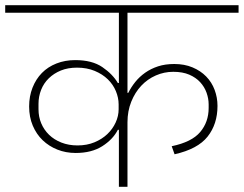

<svg xmlns="http://www.w3.org/2000/svg" viewBox="-40 -718 937 738"><path d="M417 -219H413Q394 -182 353 -156Q312 -130 251 -130Q213 -130 180.5 -143Q148 -156 124 -179Q100 -202 86 -235Q72 -268 72 -309Q72 -348 85 -381Q98 -414 121 -437.5Q144 -461 177 -474Q210 -487 249 -487Q314 -487 353.5 -460Q393 -433 413 -399H417V-669H-20V-698H877V-669H450V-361H453Q464 -383 480 -403Q496 -423 518 -438.5Q540 -454 567.5 -463Q595 -472 630 -472Q669 -472 700 -459Q731 -446 752.5 -424Q774 -402 785 -372.5Q796 -343 796 -311Q796 -241 758 -193Q720 -145 631 -125L620 -156Q697 -172 729.5 -210.5Q762 -249 762 -303V-317Q762 -339 754 -361.5Q746 -384 729.5 -402Q713 -420 687.5 -431Q662 -442 626 -442Q591 -442 559 -428Q527 -414 503 -388.5Q479 -363 464.5 -327Q450 -291 450 -248V0H417ZM258 -159Q294 -159 323 -171Q352 -183 372.5 -202.5Q393 -222 404.5 -247Q416 -272 416 -298V-317Q416 -342 405.5 -367.5Q395 -393 374.5 -413Q354 -433 324 -445.5Q294 -458 256 -458Q221 -458 194 -447Q167 -436 147.5 -417Q128 -398 118 -372.5Q108 -347 108 -319V-298Q108 -269 118.5 -244Q129 -219 148.5 -200Q168 -181 196 -170Q224 -159 258 -159Z"/></svg>

Font: IBM Plex Sans Devanagari ExtraLight
Style: Regular
Weight: 200
Designer: Mike Abbink, Paul van der Laan, Pieter van Rosmalen, Erin McLaughlin
Foundry: Bold Monday
Version: Version 1.1